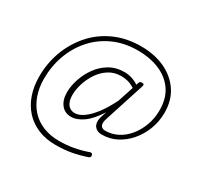

<svg xmlns="http://www.w3.org/2000/svg" viewBox="-168 -859 1246 1209"><g transform="rotate(30 454.5 -255.0)"><path d="M269 -176Q269 -220 285.5 -270.5Q302 -321 333.5 -365.5Q365 -410 412 -438Q459 -466 521 -466Q548 -466 575 -457.5Q602 -449 623 -434L629 -450Q631 -458 635.5 -460.5Q640 -463 649 -463Q661 -463 662.5 -458Q664 -453 662 -445L568 -154Q556 -118 565.5 -101.5Q575 -85 597 -85Q645 -85 687 -106.5Q729 -128 761 -167Q793 -206 812 -257.5Q831 -309 831 -369Q831 -453 792 -510Q753 -567 684 -596.5Q615 -626 525 -626Q428 -626 349.5 -590.5Q271 -555 215.5 -492.5Q160 -430 130.5 -349Q101 -268 101 -177Q101 -112 120 -58Q139 -4 174.5 35Q210 74 262 95Q314 116 378 116Q429 116 479 107.5Q529 99 583 80Q598 74 603 90Q607 105 593 111Q538 130 485 139.5Q432 149 373 149Q301 149 244.5 125.5Q188 102 148.5 59Q109 16 88.5 -43.5Q68 -103 68 -174Q68 -271 100 -357.5Q132 -444 192 -512.5Q252 -581 338 -620Q424 -659 530 -659Q628 -659 703.5 -624Q779 -589 822.5 -524.5Q866 -460 866 -370Q866 -306 844 -248.5Q822 -191 784 -147Q746 -103 697 -78Q648 -53 592 -53Q556 -53 538.5 -76Q521 -99 530 -138Q534 -151 537.5 -163Q541 -175 546 -189Q500 -117 454.5 -85Q409 -53 367 -53Q322 -53 295.5 -86.5Q269 -120 269 -176ZM307 -178Q307 -150 314.5 -129.5Q322 -109 337.5 -97Q353 -85 376 -85Q405 -85 438 -107.5Q471 -130 506.5 -175.5Q542 -221 577 -292L614 -405Q585 -423 561.5 -428.5Q538 -434 516 -434Q465 -434 426 -409Q387 -384 360.5 -344Q334 -304 320.5 -260Q307 -216 307 -178Z"/></g></svg>

Font: Playwrite CU Thin
Style: Regular
Weight: 250
Designer: Veronika Burian, José Scaglione
Foundry: TypeTogether
Version: Version 1.002